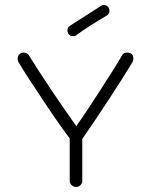

<svg xmlns="http://www.w3.org/2000/svg" viewBox="-20 -743 600 763"><path d="M282 0Q272 0 264.5 -7.5Q257 -15 257 -25V-193Q240 -215 212 -255Q184 -295 153.5 -341Q123 -387 95.5 -429Q68 -471 53 -497Q50 -503 50 -510Q50 -519 56 -526.5Q62 -534 74 -534Q89 -534 95 -523Q109 -500 132.5 -463.5Q156 -427 183.5 -386Q211 -345 237.5 -307Q264 -269 283 -242Q304 -271 329.5 -309.5Q355 -348 381 -388.5Q407 -429 429.5 -464.5Q452 -500 465 -523Q471 -534 486 -534Q510 -534 510 -510Q510 -503 507 -497Q492 -472 466.5 -431.5Q441 -391 411 -345.5Q381 -300 353.5 -259Q326 -218 307 -191V-25Q307 -15 300 -7.5Q293 0 282 0ZM404 -681Q370 -661 337 -640Q304 -619 283 -603Q278 -599 270 -599Q260 -599 254 -606Q248 -613 248 -622Q248 -634 257 -640Q280 -655 314 -676.5Q348 -698 382 -720Q387 -723 392 -723Q403 -723 409 -716Q415 -709 415 -701Q415 -687 404 -681Z"/></svg>

Font: Hubballi
Style: Regular
Weight: 400
Designer: Erin McLaughlin
Version: Version 1.000; ttfautohint (v1.8.3)